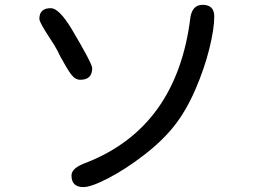

<svg xmlns="http://www.w3.org/2000/svg" viewBox="-20 -720 1040 788"><path d="M859.4 -652.3Q859.4 -602.5 839.4 -521Q819.3 -439.5 782.2 -353.5Q745.1 -267.6 697.3 -206.1Q649.4 -144.5 573.2 -85.4Q497.1 -26.4 425.8 10.7Q354.5 47.9 322.3 47.9Q273.4 47.9 273.4 0Q273.4 -31.2 335 -52.7Q707 -199.2 761.7 -650.4Q770.5 -700.2 811.5 -700.2Q859.4 -700.2 859.4 -652.3ZM272.5 -603.5Q358.4 -459 358.4 -440.4Q358.4 -392.6 309.6 -392.6Q288.1 -392.6 271 -416Q253.9 -439.5 227.5 -488.3Q215.8 -513.7 202.1 -536.1L178.7 -572.3Q164.1 -594.7 152.8 -614.7Q141.6 -634.8 141.6 -642.6Q141.6 -686.5 188.5 -686.5Q221.7 -686.5 272.5 -603.5Z"/></svg>

Font: FakePearl
Style: Regular
Weight: 400
Version: Version 1.2